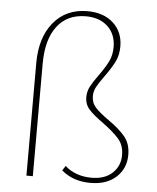

<svg xmlns="http://www.w3.org/2000/svg" viewBox="-52 -756 660 807"><g transform="rotate(5 278.0 -352.0)"><path d="M237 -35 250 -55Q270 -36 299 -25.5Q328 -15 362 -15Q418 -15 450 -45Q482 -75 482 -121Q482 -162 459 -188.5Q436 -215 391 -248Q350 -277 330.5 -298.5Q311 -320 311 -351Q311 -375 322 -396Q333 -417 355 -447Q381 -483 394 -509.5Q407 -536 407 -570Q407 -624 372.5 -656.5Q338 -689 280 -689Q202 -689 159 -633Q116 -577 116 -474V0H89V-475Q89 -583 142 -647Q195 -711 285 -711Q353 -711 394 -673.5Q435 -636 435 -575Q435 -538 420.5 -509.5Q406 -481 380 -445Q358 -415 348 -396.5Q338 -378 338 -357Q338 -329 356.5 -309Q375 -289 412 -263Q458 -231 483 -201Q508 -171 508 -124Q508 -67 468 -30Q428 7 359 7Q286 7 237 -35Z"/></g></svg>

Font: Ysabeau Infant Extralight
Style: Regular
Weight: 200
Designer: Christian Thalmann (Catharsis Fonts)
Version: Version 0.003